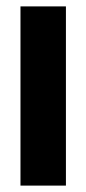

<svg xmlns="http://www.w3.org/2000/svg" viewBox="-20 -580 270 600"><path d="M44 0V-560H186V0Z"/></svg>

Font: Tektur SemiCondensed SemiBold
Style: Regular
Weight: 600
Width: 4
Designer: Adam Jagosz
Foundry: Adam Jagosz
Version: Version 1.005;gftools[0.9.30]